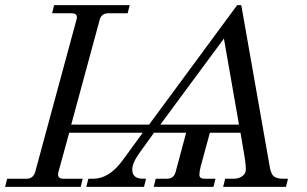

<svg xmlns="http://www.w3.org/2000/svg" viewBox="-30 -732 1202 752"><path d="M598 -244H906L847 -581ZM-10 0 -2 -32H74Q100 -32 108 -59L269 -653Q278 -680 250 -680H174L182 -712H478L470 -680H394Q367 -680 360 -653L249 -244H554L899 -712H915L1027 -76Q1032 -49 1043.5 -40.5Q1055 -32 1080 -32H1098L1090 0H844L852 -32H886Q905 -32 919 -42Q933 -52 933 -68Q933 -86 929 -111L912 -212H792L756 -80Q751 -60 751 -48Q751 -32 770 -32H814L806 0H572L580 -32H624Q651 -32 658 -59L699 -212H573L517 -134Q488 -94 488 -68Q488 -32 530 -32H542L534 0H308L316 -32H335Q398 -32 451 -105L529 -212H241L199 -59Q192 -32 218 -32H294L286 0Z"/></svg>

Font: Old Standard TT
Style: Italic
Weight: 400
Italic angle: -15.2°
Designer: Alexey Kryukov <alexios@thessalonica.org.ru>
Version: Version 2.2